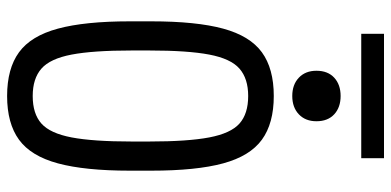

<svg xmlns="http://www.w3.org/2000/svg" viewBox="-300 -790 1100 540"><g transform="rotate(90 250.0 -520.0)"><path d="M250 10Q173 10 127 -23.5Q81 -57 60.5 -133Q40 -209 40 -335V-395Q40 -522 60.5 -597.5Q81 -673 127 -706.5Q173 -740 250 -740Q327 -740 373 -706.5Q419 -673 439.5 -597.5Q460 -522 460 -395V-335Q460 -209 439.5 -133Q419 -57 373 -23.5Q327 10 250 10ZM250 -62Q300 -62 327.5 -86.5Q355 -111 366.5 -171.5Q378 -232 378 -340V-390Q378 -498 366.5 -558.5Q355 -619 327.5 -643.5Q300 -668 250 -668Q201 -668 173 -643.5Q145 -619 133.5 -558.5Q122 -498 122 -390V-340Q122 -232 133.5 -171.5Q145 -111 173 -86.5Q201 -62 250 -62ZM250 -792Q218 -792 198.5 -810.5Q179 -829 179 -860Q179 -892 198.5 -910Q218 -928 250 -928Q282 -928 301.5 -910Q321 -892 321 -860Q321 -829 301.5 -810.5Q282 -792 250 -792ZM75 -986V-1050H425V-986Z"/></g></svg>

Font: M PLUS Code Latin
Style: Regular
Weight: 400
Designer: Coji Morishita
Foundry: UNDERFOREST DESIGN
Version: Version 1.002; ttfautohint (v1.8.3)